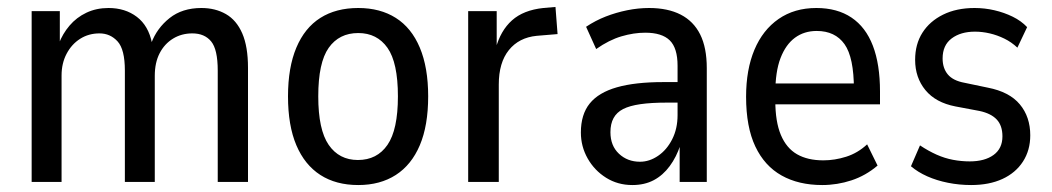

<svg xmlns="http://www.w3.org/2000/svg" viewBox="-20 -523 3024 552"><path d="M71 0V-491H152V-397H149Q160 -426 180 -449.5Q200 -473 228.5 -486.5Q257 -500 292 -500Q340 -500 373.5 -474.5Q407 -449 417 -399H415Q431 -442 467.5 -471Q504 -500 559 -500Q599 -500 629.5 -482.5Q660 -465 676.5 -427Q693 -389 693 -328V0H606V-320Q606 -381 587 -404Q568 -427 533 -427Q502 -427 477.5 -412Q453 -397 439 -370Q425 -343 425 -305V0H339V-320Q339 -381 318 -404Q297 -427 266 -427Q235 -427 210.5 -411.5Q186 -396 171.5 -368.5Q157 -341 157 -306V0Z M1010 9Q946 9 901 -20Q856 -49 832 -105.5Q808 -162 808 -246Q808 -329 832 -386Q856 -443 901 -471.5Q946 -500 1010 -500Q1073 -500 1118 -471.5Q1163 -443 1187 -386Q1211 -329 1211 -246Q1211 -162 1187 -105.5Q1163 -49 1118 -20Q1073 9 1010 9ZM1009 -63Q1064 -63 1094 -106.5Q1124 -150 1124 -246Q1124 -343 1094 -385.5Q1064 -428 1010 -428Q955 -428 925 -385.5Q895 -343 895 -246Q895 -150 925 -106.5Q955 -63 1009 -63Z M1326 0V-491H1408V-383H1405Q1419 -435 1452 -464.5Q1485 -494 1542 -500L1577 -503L1583 -425L1523 -420Q1472 -415 1443 -379Q1414 -343 1414 -280V0Z M1798 9Q1756 9 1722.5 -12Q1689 -33 1669.5 -67.5Q1650 -102 1650 -142Q1650 -194 1675.5 -225.5Q1701 -257 1753.5 -272Q1806 -287 1887 -287H1940V-228H1897Q1852 -228 1821 -223.5Q1790 -219 1771.5 -209.5Q1753 -200 1744 -183.5Q1735 -167 1735 -143Q1735 -104 1759.5 -81Q1784 -58 1820 -58Q1847 -58 1872 -75Q1897 -92 1912.5 -122.5Q1928 -153 1928 -192V-334Q1928 -385 1905.5 -407Q1883 -429 1835 -429Q1802 -429 1766.5 -418.5Q1731 -408 1694 -382L1665 -446Q1692 -464 1721.5 -475.5Q1751 -487 1783 -493.5Q1815 -500 1846 -500Q1900 -500 1937 -481Q1974 -462 1993 -424Q2012 -386 2012 -327V0H1934V-106H1936Q1925 -72 1905.5 -45.5Q1886 -19 1859.5 -5Q1833 9 1798 9Z M2344 9Q2276 9 2227 -18.5Q2178 -46 2151.5 -102Q2125 -158 2125 -245Q2125 -323 2149 -380Q2173 -437 2218.5 -468.5Q2264 -500 2327 -500Q2387 -500 2428 -472.5Q2469 -445 2489.5 -391.5Q2510 -338 2510 -260V-223H2193V-283H2449L2435 -266Q2435 -358 2408 -396Q2381 -434 2328 -434Q2292 -434 2265.5 -414.5Q2239 -395 2224 -356Q2209 -317 2209 -255V-234Q2209 -173 2225 -135Q2241 -97 2271.5 -79.5Q2302 -62 2347 -62Q2380 -62 2413 -72.5Q2446 -83 2473 -108L2503 -47Q2469 -18 2428 -4.5Q2387 9 2344 9Z M2772 9Q2738 9 2705.5 2.5Q2673 -4 2646 -16Q2619 -28 2599 -45L2625 -105Q2649 -89 2672.5 -78.5Q2696 -68 2720 -63.5Q2744 -59 2768 -59Q2811 -59 2836.5 -77.5Q2862 -96 2862 -131Q2862 -162 2845.5 -179.5Q2829 -197 2796 -204L2727 -217Q2670 -228 2640.5 -264Q2611 -300 2611 -351Q2611 -396 2632 -429Q2653 -462 2691.5 -481Q2730 -500 2782 -500Q2811 -500 2839 -493.5Q2867 -487 2891.5 -475Q2916 -463 2933 -445L2905 -386Q2888 -402 2867.5 -412Q2847 -422 2825.5 -427Q2804 -432 2783 -432Q2742 -432 2716 -412.5Q2690 -393 2690 -355Q2690 -327 2705 -309Q2720 -291 2753 -285L2820 -271Q2882 -259 2912 -223Q2942 -187 2942 -134Q2942 -91 2921 -58.5Q2900 -26 2862 -8.5Q2824 9 2772 9Z"/></svg>

Font: Nunito Sans 10pt Condensed Medium
Style: Regular
Weight: 500
Width: 3
Designer: Vernon Adams
Foundry: Vernon Adams
Version: Version 3.101;gftools[0.9.27]